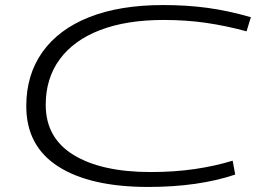

<svg xmlns="http://www.w3.org/2000/svg" viewBox="-20 -730 1040 760"><path d="M567 10Q337 10 210.5 -71Q84 -152 84 -310Q84 -434 148 -524Q212 -614 333 -662Q454 -710 626 -710Q719 -710 800.5 -699Q882 -688 973 -662L956 -606Q875 -628 796 -639.5Q717 -651 628 -651Q481 -651 376.5 -611Q272 -571 216.5 -495.5Q161 -420 161 -315Q161 -184 271.5 -116.5Q382 -49 577 -49Q671 -49 752 -61Q833 -73 901 -94L911 -39Q765 10 567 10Z"/></svg>

Font: Georama ExtraExtended Light
Style: Italic
Weight: 300
Width: 8
Italic angle: -9°
Designer: Jean-Baptiste Levee
Foundry: Production Type
Version: Version 1.000